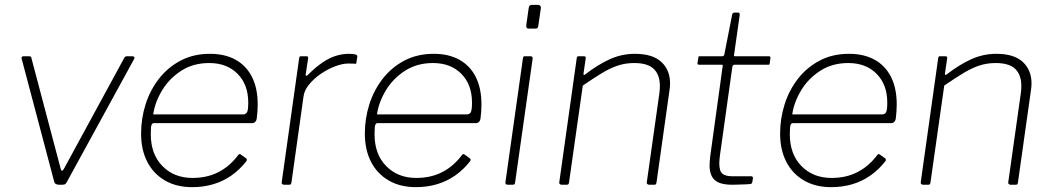

<svg xmlns="http://www.w3.org/2000/svg" viewBox="-20 -762 4339 792"><path d="M526 -530Q531 -530 533.5 -527Q536 -524 534 -520L255 -10Q252 -4 248 -2Q244 0 237 0H223Q216 0 210.5 -3Q205 -6 204 -11L69 -521Q68 -530 77 -530H99Q104 -530 107 -528Q110 -526 110 -521L230 -67Q235 -47 246 -70L493 -524Q497 -530 504 -530H526Z M772 10Q708 10 660.5 -17.5Q613 -45 587.5 -94.5Q562 -144 562 -211Q562 -273 580.5 -331.5Q599 -390 635.5 -437Q672 -484 725 -512Q778 -540 846 -540Q908 -540 952 -515.5Q996 -491 1019.5 -444.5Q1043 -398 1043 -331Q1043 -317 1042 -302.5Q1041 -288 1039 -272Q1038 -265 1033 -259.5Q1028 -254 1020 -254H614Q608 -254 605 -246.5Q602 -239 602 -208Q602 -126 650 -77Q698 -28 774 -28Q835 -28 882 -52.5Q929 -77 963 -123Q967 -127 969.5 -126.5Q972 -126 974 -124L995 -109Q1000 -106 997 -98Q969 -62 934.5 -38Q900 -14 859.5 -2Q819 10 772 10ZM982 -290Q993 -290 998.5 -298Q1004 -306 1004 -339Q1004 -413 960 -457.5Q916 -502 843 -502Q777 -502 727.5 -470Q678 -438 648.5 -389Q619 -340 612 -290Z M1151 0Q1147 0 1144 -3Q1141 -6 1142 -10L1214 -522Q1215 -527 1216.5 -528.5Q1218 -530 1222 -530H1243Q1248 -530 1250 -528Q1252 -526 1251 -521L1241 -455Q1240 -450 1243 -449.5Q1246 -449 1250 -453Q1283 -486 1311.5 -505Q1340 -524 1366.5 -532Q1393 -540 1419 -540Q1439 -540 1447 -537Q1455 -534 1454 -529L1450 -503Q1450 -501 1449.5 -500Q1449 -499 1447 -499Q1443 -499 1436 -499.5Q1429 -500 1417 -500Q1393 -500 1362.5 -488.5Q1332 -477 1303.5 -457.5Q1275 -438 1255 -413.5Q1235 -389 1232 -364L1182 -8Q1181 -4 1179.5 -2Q1178 0 1173 0H1151Z M1695 10Q1631 10 1583.5 -17.5Q1536 -45 1510.5 -94.5Q1485 -144 1485 -211Q1485 -273 1503.5 -331.5Q1522 -390 1558.5 -437Q1595 -484 1648 -512Q1701 -540 1769 -540Q1831 -540 1875 -515.5Q1919 -491 1942.5 -444.5Q1966 -398 1966 -331Q1966 -317 1965 -302.5Q1964 -288 1962 -272Q1961 -265 1956 -259.5Q1951 -254 1943 -254H1537Q1531 -254 1528 -246.5Q1525 -239 1525 -208Q1525 -126 1573 -77Q1621 -28 1697 -28Q1758 -28 1805 -52.5Q1852 -77 1886 -123Q1890 -127 1892.5 -126.5Q1895 -126 1897 -124L1918 -109Q1923 -106 1920 -98Q1892 -62 1857.5 -38Q1823 -14 1782.5 -2Q1742 10 1695 10ZM1905 -290Q1916 -290 1921.5 -298Q1927 -306 1927 -339Q1927 -413 1883 -457.5Q1839 -502 1766 -502Q1700 -502 1650.5 -470Q1601 -438 1571.5 -389Q1542 -340 1535 -290Z M2105 -11Q2104 -4 2102.5 -2Q2101 0 2093 0H2076Q2069 0 2066.5 -2.5Q2064 -5 2065 -11L2137 -521Q2138 -527 2139.5 -528.5Q2141 -530 2146 -530H2168Q2173 -530 2175.5 -527.5Q2178 -525 2177 -519ZM2201 -659Q2200 -652 2198 -648Q2196 -644 2188 -644H2161Q2154 -644 2152 -648.5Q2150 -653 2151 -659L2161 -730Q2163 -742 2174 -742H2200Q2205 -742 2208.5 -738Q2212 -734 2211 -728Z M2296 0Q2292 0 2289 -3Q2286 -6 2287 -10L2359 -522Q2360 -527 2361.5 -528.5Q2363 -530 2367 -530H2388Q2393 -530 2395 -528Q2397 -526 2396 -521L2387 -459Q2386 -449 2394 -455Q2447 -496 2496 -518Q2545 -540 2599 -540Q2672 -540 2708 -506.5Q2744 -473 2744 -418Q2744 -412 2743.5 -405.5Q2743 -399 2742 -392L2688 -9Q2687 -4 2685.5 -2Q2684 0 2679 0H2657Q2653 0 2650 -3Q2647 -6 2648 -10L2700 -378Q2701 -386 2701.5 -393.5Q2702 -401 2702 -408Q2702 -453 2677 -477.5Q2652 -502 2596 -502Q2560 -502 2528.5 -491.5Q2497 -481 2463 -460.5Q2429 -440 2384 -409L2327 -8Q2326 -4 2324.5 -2Q2323 0 2318 0H2296Z M3000 0Q2950 0 2928.5 -19Q2907 -38 2907 -81Q2907 -90 2908 -100Q2909 -110 2910 -120L2961 -489Q2962 -493 2961 -494Q2960 -495 2956 -495H2863Q2857 -495 2857 -502L2861 -525Q2861 -528 2862 -529Q2863 -530 2866 -530H2960Q2963 -530 2965.5 -532.5Q2968 -535 2968 -538L3000 -701Q3001 -710 3010 -710H3024Q3029 -710 3030.5 -707Q3032 -704 3031 -698L3008 -536Q3007 -532 3008 -531Q3009 -530 3013 -530H3152Q3155 -530 3157 -528Q3159 -526 3158 -523L3155 -500Q3154 -497 3153.5 -496Q3153 -495 3149 -495H3010Q3003 -495 3001 -487L2950 -123Q2949 -113 2948 -105Q2947 -97 2947 -89Q2947 -55 2960.5 -45Q2974 -35 2999 -35H3078Q3082 -35 3084 -33Q3086 -31 3086 -27L3083 -10Q3082 -6 3078 -3Q3071 -2 3055 -1.5Q3039 -1 3023 -0.5Q3007 0 3000 0Z M3408 10Q3344 10 3296.5 -17.5Q3249 -45 3223.5 -94.5Q3198 -144 3198 -211Q3198 -273 3216.5 -331.5Q3235 -390 3271.5 -437Q3308 -484 3361 -512Q3414 -540 3482 -540Q3544 -540 3588 -515.5Q3632 -491 3655.5 -444.5Q3679 -398 3679 -331Q3679 -317 3678 -302.5Q3677 -288 3675 -272Q3674 -265 3669 -259.5Q3664 -254 3656 -254H3250Q3244 -254 3241 -246.5Q3238 -239 3238 -208Q3238 -126 3286 -77Q3334 -28 3410 -28Q3471 -28 3518 -52.5Q3565 -77 3599 -123Q3603 -127 3605.5 -126.5Q3608 -126 3610 -124L3631 -109Q3636 -106 3633 -98Q3605 -62 3570.5 -38Q3536 -14 3495.5 -2Q3455 10 3408 10ZM3618 -290Q3629 -290 3634.5 -298Q3640 -306 3640 -339Q3640 -413 3596 -457.5Q3552 -502 3479 -502Q3413 -502 3363.5 -470Q3314 -438 3284.5 -389Q3255 -340 3248 -290Z M3787 0Q3783 0 3780 -3Q3777 -6 3778 -10L3850 -522Q3851 -527 3852.5 -528.5Q3854 -530 3858 -530H3879Q3884 -530 3886 -528Q3888 -526 3887 -521L3878 -459Q3877 -449 3885 -455Q3938 -496 3987 -518Q4036 -540 4090 -540Q4163 -540 4199 -506.5Q4235 -473 4235 -418Q4235 -412 4234.5 -405.5Q4234 -399 4233 -392L4179 -9Q4178 -4 4176.5 -2Q4175 0 4170 0H4148Q4144 0 4141 -3Q4138 -6 4139 -10L4191 -378Q4192 -386 4192.5 -393.5Q4193 -401 4193 -408Q4193 -453 4168 -477.5Q4143 -502 4087 -502Q4051 -502 4019.5 -491.5Q3988 -481 3954 -460.5Q3920 -440 3875 -409L3818 -8Q3817 -4 3815.5 -2Q3814 0 3809 0H3787Z"/></svg>

Font: Libre Franklin Thin
Style: Italic
Weight: 100
Italic angle: -8°
Designer: Pablo Impallari, Rodrigo Fuenzalida, Nhung Nguyen
Foundry: Impallari Type
Version: Version 3.000